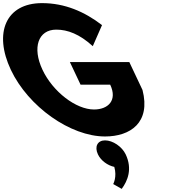

<svg xmlns="http://www.w3.org/2000/svg" viewBox="-193 -860 1139 1231"><path d="M636.1 -462H255.1L323.6 -317H513.6C561.4 -216 499.8 -158 409.8 -158C293.8 -158 145.9 -272 79.7 -412C12.1 -555 51.8 -670 167.8 -670C240.8 -670 317.5 -641 401.9 -564L461.1 -699C347.9 -786 221.4 -840 76.4 -840C-155.6 -840 -235.3 -649 -123.3 -412C-11.7 -176 258.6 15 480.6 15C642.6 15 774.5 -74 720.7 -283ZM480.4 40C530.4 40 589.3 80 613 130C656.9 223 625.8 299 587.4 351L532.8 320C532.8 320 558.5 275 539.8 210C497.5 201 453.9 170 435 130C411.3 80 432.4 40 480.4 40Z"/></svg>

Font: Hussar
Style: BdOpOblFive
Weight: 700
Foundry: Cannot Into Space Fonts
Version: Version 2.00